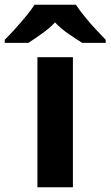

<svg xmlns="http://www.w3.org/2000/svg" viewBox="-79 -786 464 806"><path d="M227.1 0H78.1V-545.9H227.1ZM239.7 -766.1Q254.4 -743.2 276.4 -716.8Q303.7 -683.1 322.8 -663.1Q355 -628.9 364.7 -619.1V-606H266.1Q245.6 -618.7 209 -643.6Q177.7 -665 151.9 -691.9Q127 -665.5 95.7 -644Q73.7 -627.9 40 -606H-59.1V-619.1Q-37.6 -640.6 -16.6 -663.6Q6.3 -689 29.3 -716.8Q51.3 -743.2 65.9 -766.1Z"/></svg>

Font: Droid Sans Thai
Style: Bold
Weight: 700
Designer: Steve Matteson
Foundry: Ascender Corporation
Version: Version 1.00